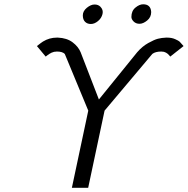

<svg xmlns="http://www.w3.org/2000/svg" viewBox="-20 -889 889 909"><path d="M455.1 -857.4Q470.2 -842.3 465.3 -822.5Q460.4 -802.7 443.8 -789.1Q427.2 -775.4 410.2 -775.4Q393.1 -775.4 382.6 -785.9Q372.1 -796.4 372.1 -816.4Q372.1 -836.4 391.1 -852.1Q410.2 -867.7 427.5 -867.7Q444.8 -867.7 455.1 -857.4ZM602.1 -808.6Q602.1 -837.4 621.1 -853Q640.1 -868.7 657.7 -868.7Q693.8 -868.7 695.8 -832Q695.8 -807.6 676.8 -792Q657.7 -776.4 640.6 -776.4Q623.5 -776.4 612.8 -787.1Q602.1 -797.9 602.1 -808.6ZM701.2 -633.8 475.1 -365.2 397.5 0H320.3L397.9 -365.2L286.6 -633.8Q275.4 -645 249.5 -645L235.8 -643.6L224.1 -639.6L214.4 -634.3L205.1 -627.9L196.3 -621.1L154.8 -670.9Q176.3 -688 183.6 -692.4Q213.9 -710.9 249 -710.9H254.4Q296.9 -709 323.7 -688.7Q350.6 -668.5 361.8 -641.6L448.2 -418L629.4 -641.6Q653.3 -669.4 681.9 -685.3Q710.4 -701.2 727.8 -705.6Q745.1 -710 766.1 -710.9H771.5Q793 -710.9 809.3 -703.6Q825.7 -696.3 830.3 -691.9Q835 -687.5 849.1 -670.9L786.1 -621.1L780.3 -627.9L773.9 -634.3L766.1 -639.6L756.3 -643.6L743.7 -645Q715.8 -645 701.2 -633.8Z"/></svg>

Font: Tuffy
Style: Italic
Weight: 400
Italic angle: -12°
Designer: Thatcher Ulrich, Karoly Barta and Michael Everson
Version: Version 001.271